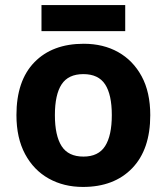

<svg xmlns="http://www.w3.org/2000/svg" viewBox="-20 -729 659 759"><path d="M574 -273.7Q574 -138 502.5 -64Q431 10 308 10Q232.1 10 172.8 -23.1Q113.4 -56.2 79.2 -119.8Q45 -183.4 45 -274Q45 -410 116 -483Q187 -556 311 -556Q388.4 -556 447.2 -523Q506 -490 540 -427.3Q574 -364.5 574 -273.7ZM197 -274Q197 -193 223.5 -151.5Q250 -110 309.9 -110Q369 -110 395.5 -151.5Q422 -193 422 -274Q422 -355 395.5 -395.5Q369 -436 309.5 -436Q250 -436 223.5 -395.5Q197 -355 197 -274ZM475 -709V-606H144V-709Z"/></svg>

Font: Noto Sans Javanese
Style: Regular
Weight: 400
Designer: Monotype Design Team
Foundry: Monotype Imaging Inc.
Version: Version 2.004